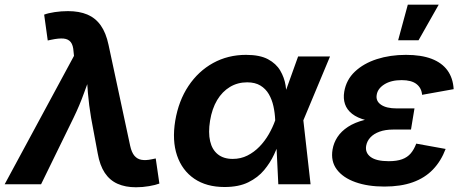

<svg xmlns="http://www.w3.org/2000/svg" viewBox="-50 -787 1980 820"><path d="M-30.1 0 266 -548.4 264.1 -566.6Q262.5 -593.9 252.2 -607.1Q241.8 -620.3 221.6 -622.3Q201.4 -624.2 169.2 -617.3L153.9 -614.1L138.6 -724.5Q155.6 -731.1 183.7 -735.3Q211.8 -739.5 240.3 -739.5Q288.2 -739.5 323 -724.9Q357.7 -710.3 380.2 -678.6Q402.7 -646.9 413.5 -595.7L506 -164Q512.2 -135.7 524.4 -121.5Q536.6 -107.3 554.8 -104.4Q573 -101.5 596.8 -106.5L615.1 -110.3L630.7 -3Q614.1 3.3 586.7 8Q559.2 12.8 530.5 12.8Q485.6 12.8 452.1 -2.1Q418.7 -17 397.5 -48.8Q376.3 -80.6 367.3 -131.9L339.1 -283.4Q329.9 -337.3 325.4 -390.7Q321 -444.1 317.3 -502.8H351.4Q328.3 -444.3 309.2 -390.7Q290 -337.1 263.9 -283.4L125.4 0Z M908.9 11.7Q831.8 11.7 779.8 -23.7Q727.8 -59.2 706.1 -122.9Q684.5 -186.6 698.4 -271.3Q712.8 -356.8 754.9 -419.9Q797 -483 860.2 -517.9Q923.5 -552.7 1000.8 -552.7Q1059.6 -552.7 1094.5 -534.1Q1129.3 -515.4 1146.7 -485.8Q1164.1 -456.3 1169.6 -422.9Q1175.1 -389.6 1175.3 -360.5H1222.8L1245.4 -274.4L1276.4 0H1138.6L1125.3 -274.4Q1124.1 -304.5 1117.8 -333.2Q1111.5 -361.8 1098.1 -384.9Q1084.7 -407.9 1062.2 -421.6Q1039.6 -435.4 1005.6 -435.4Q964.9 -435.4 932.1 -415.7Q899.4 -396.1 877.4 -359.6Q855.5 -323 847.1 -271.4Q838.9 -220.7 847.4 -184.1Q855.8 -147.5 880.4 -127.9Q904.9 -108.3 943.9 -108.3Q978.3 -108.3 1006.9 -122.8Q1035.5 -137.3 1058.3 -160.9Q1081.2 -184.6 1097.8 -213.5Q1114.5 -242.5 1124.8 -271.5L1223.2 -545.9H1359.5L1244.9 -271.5L1194.8 -191H1147.4Q1136.6 -161.9 1120.5 -127.1Q1104.3 -92.2 1078 -60.5Q1051.7 -28.8 1010.7 -8.6Q969.8 11.7 908.9 11.7Z M1591.6 9.8Q1520.7 9.8 1467.8 -9.1Q1414.9 -27.9 1388.4 -63.3Q1361.9 -98.7 1370.3 -148.5Q1375 -176.8 1391.2 -201.7Q1407.5 -226.5 1436.2 -245.3Q1464.9 -264.1 1507.2 -274.9Q1549.6 -285.8 1606.5 -285.8H1713.8L1705.3 -233.7H1629.3Q1595.8 -233.7 1571.1 -224.7Q1546.4 -215.8 1531.9 -200.2Q1517.4 -184.5 1513.8 -164.3Q1508.8 -134.7 1532.9 -116.7Q1557.1 -98.6 1610.2 -98.6Q1644.8 -98.6 1667.4 -106.9Q1690 -115.2 1704.2 -131.9Q1718.4 -148.6 1727.7 -173.6L1853.2 -150.9Q1833.6 -99 1799.1 -63.1Q1764.6 -27.1 1713.3 -8.7Q1662.1 9.8 1591.6 9.8ZM1603 -264.4Q1550.2 -264.4 1513.1 -273.9Q1476.1 -283.3 1453.8 -300.9Q1431.5 -318.5 1423.4 -342.5Q1415.3 -366.5 1420.2 -395.4Q1428.7 -446.2 1465.8 -481.2Q1502.8 -516.2 1559.5 -534.5Q1616.1 -552.7 1683.7 -552.7Q1748.8 -552.7 1793.1 -535.9Q1837.3 -519 1861 -486.4Q1884.7 -453.8 1887.5 -406.2L1752.7 -382Q1750.2 -411.3 1728.8 -428Q1707.4 -444.8 1665.4 -444.8Q1620 -444.8 1591.2 -426.5Q1562.4 -408.2 1558.7 -381Q1554.6 -355.2 1577.5 -339.6Q1600.4 -324 1644.2 -324H1720.2L1710.3 -264.4ZM1650.4 -615.1 1691.7 -767.1H1823.7L1737.6 -615.1Z"/></svg>

Font: Inter Variable
Style: Italic
Weight: 400
Italic angle: -9.39999°
Designer: Rasmus Andersson
Foundry: rsms
Version: Version 4.001;git-9221beed3